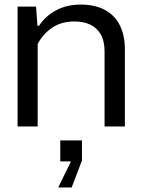

<svg xmlns="http://www.w3.org/2000/svg" viewBox="-20 -554 617 841"><path d="M57 0V-525H138L144 -441H151Q179 -484 226 -509Q273 -534 333 -534Q397 -534 440.5 -510Q484 -486 505.5 -442Q527 -398 527 -338V0H438V-329Q438 -374 421.5 -403Q405 -432 375.5 -446Q346 -460 306 -460Q248 -460 207.5 -432Q167 -404 145 -361V0ZM235 267 291 153H244V61H339V149L294 267Z"/></svg>

Font: Hubot Sans
Style: Regular
Weight: 400
Designer: Deni Anggara
Foundry: GitHub, Inc., Subsidiary of Microsoft Corporation
Version: Version 2.000